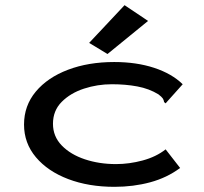

<svg xmlns="http://www.w3.org/2000/svg" viewBox="-20 -712 790 743"><path d="M423 11Q323 11 244 -19Q165 -49 119 -103.5Q73 -158 73 -230Q73 -303 118.5 -357.5Q164 -412 243 -442Q322 -472 422 -472Q508 -472 576.5 -449.5Q645 -427 687 -386L627 -319L621 -312L615 -317Q614 -325 610 -331Q606 -337 593 -347Q557 -369 511.5 -377.5Q466 -386 413 -386Q357 -386 305 -369Q253 -352 219 -318Q185 -284 185 -233Q185 -184 219 -149Q253 -114 308.5 -95.5Q364 -77 429 -77Q480 -77 532 -91Q584 -105 621 -134L677 -62Q626 -24 561 -6.5Q496 11 423 11ZM396 -503 325 -546 462 -692 553 -631Z"/></svg>

Font: Inconsolata ExtraExpanded SemiBold
Style: Regular
Weight: 600
Width: 8
Monospace: yes
Designer: Raph Levien, Cyreal, Brenton Simpson
Foundry: Raph Levien, Cyreal, Google
Version: Version 3.001; ttfautohint (v1.8.2.53-6de2)